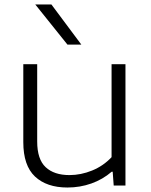

<svg xmlns="http://www.w3.org/2000/svg" viewBox="-20 -828 672 857"><path d="M84 -193.5V-541.5H146V-196.5Q146 -117 183.8 -81.8Q221.5 -46.5 290 -46.5Q341 -46.5 391 -66.8Q441 -87 478 -126.5V-541.5H540V0H487.5L483 -61.5H478.5Q438.5 -27 387.8 -9Q337 9 281 9Q188.5 9 136.2 -40Q84 -89 84 -193.5ZM281 -629 137.5 -808H209.5L343 -629Z"/></svg>

Font: Encode Sans Expanded Light
Style: Regular
Weight: 300
Width: 7
Designer: Multiple Designers
Foundry: Impallari Type
Version: Version 2.000